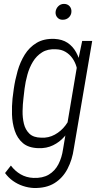

<svg xmlns="http://www.w3.org/2000/svg" viewBox="-20 -734 512 965"><path d="M393.1 -528.3H443.4L351.1 12.2Q343.3 68.8 319.3 114.7Q295.4 160.6 253.7 186.5Q211.9 212.4 149.4 210.9Q121.6 209.5 94.7 200.4Q67.9 191.4 44.9 175Q22 158.7 5.4 135.7L34.7 98.1Q55.2 125.5 83.7 142.1Q112.3 158.7 147.9 160.2Q194.3 162.1 225.3 143.6Q256.3 125 273.7 91.3Q291 57.6 296.9 15.6L369.1 -413.1ZM43 -239.3 49.3 -287.6Q55.7 -332 68.4 -377Q81.1 -421.9 104.2 -459.2Q127.4 -496.6 164.1 -518.6Q200.7 -540.5 253.4 -538.6Q293 -536.6 319.6 -518.8Q346.2 -501 362.5 -471.4Q378.9 -441.9 385 -407.2Q391.1 -372.6 389.6 -338.9L365.7 -181.2Q358.9 -144.5 343.3 -109.6Q327.6 -74.7 303.7 -47.4Q279.8 -20 246.8 -3.9Q213.9 12.2 173.3 10.7Q123.5 9.3 95.2 -14.6Q66.9 -38.6 54.2 -77.1Q41.5 -115.7 40.3 -158.4Q39.1 -201.2 43 -239.3ZM103.5 -288.6 97.7 -238.3Q94.2 -210 93.5 -176.3Q92.8 -142.6 100.1 -112.3Q107.4 -82 127.7 -62.3Q147.9 -42.5 187.5 -42Q224.1 -40 255.6 -57.4Q287.1 -74.7 309.1 -103.8Q331.1 -132.8 340.8 -167.5L370.1 -349.1Q371.1 -375 364.3 -398.7Q357.4 -422.4 343.5 -441.9Q329.6 -461.4 308.8 -473.6Q288.1 -485.8 261.2 -486.3Q219.7 -488.8 191.4 -470.9Q163.1 -453.1 145.3 -423.6Q127.4 -394 117.7 -358.6Q107.9 -323.2 103.5 -288.6ZM259.3 -673.3Q260.7 -689.9 272.2 -701.9Q283.7 -713.9 300.3 -714.4Q318.8 -714.8 329.6 -702.9Q340.3 -690.9 338.9 -673.8Q337.9 -657.7 325.7 -646.2Q313.5 -634.8 296.4 -634.8Q279.8 -633.8 269 -645.3Q258.3 -656.7 259.3 -673.3Z"/></svg>

Font: Roboto Condensed Light
Style: Italic
Weight: 300
Italic angle: -12°
Designer: Christian Robertson
Foundry: Google
Version: Version 3.0; 2020